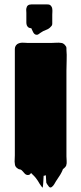

<svg xmlns="http://www.w3.org/2000/svg" viewBox="-20 -765 367 867"><path d="M280 -59Q280 -49 281 -38Q282 -27 279 -18Q279 -17 278.5 -16.5Q278 -16 278 -15Q277 -15 275 -11L269 -5Q267 -3 265 -2L264 -1Q263 3 261 7Q259 11 257 15Q252 25 245.5 34Q239 43 233 53Q229 60 224.5 67.5Q220 75 213 80Q206 84 201 78Q196 72 193 67Q192 65 191 63.5Q190 62 189 60Q188 52 188 43Q188 34 187 26Q186 26 186 26.5Q186 27 185 27Q184 27 183.5 27.5Q183 28 181 28Q180 29 179 28.5Q178 28 177 29Q176 42 175.5 55.5Q175 69 173 82Q172 83 171 81Q170 79 168 78L159 65Q152 52 142 39Q135 30 125 21Q123 17 120 17Q119 18 117 20Q115 22 113 24Q104 27 97 23Q93 21 90 17Q87 13 83 9L77 3Q74 0 65 -1Q61 -3 60 -4Q47 -12 47 -26Q47 -28 46.5 -30.5Q46 -33 46 -35Q46 -43 46.5 -50Q47 -57 47 -64V-528Q47 -536 47 -544.5Q47 -553 52 -560L58 -566Q63 -569 70 -571Q79 -573 89 -572Q99 -571 107 -571H209Q221 -571 233.5 -572Q246 -573 258 -571Q260 -571 262 -570Q271 -566 276 -558Q280 -554 280 -548.5Q280 -543 280 -540Q282 -518 281 -493.5Q280 -469 280 -446ZM163 -617Q159 -614 154 -610.5Q149 -607 144 -608Q135 -609 129.5 -620Q124 -631 121 -638H116Q115 -639 113.5 -639Q112 -639 110 -640Q103 -645 101 -651Q99 -657 99 -664V-707Q99 -712 98.5 -717Q98 -722 99 -727Q102 -745 121 -745H194Q202 -745 205 -743Q208 -741 210 -739Q211 -738 211 -737.5Q211 -737 212 -736Q216 -730 216 -725Q217 -718 216.5 -711.5Q216 -705 216 -699V-658Q216 -650 210 -645Q202 -635 188 -630Q174 -625 163 -617Z"/></svg>

Font: Rubik Wet Paint
Style: Regular
Weight: 400
Designer: Hubert and Fischer, NaN
Foundry: Hubert and Fischer, NaN
Version: Version 2.200